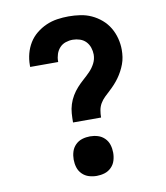

<svg xmlns="http://www.w3.org/2000/svg" viewBox="-84 -813 768 890"><g transform="rotate(-10 300.0 -367.5)"><path d="M234 -255Q234 -276 235.5 -297.5Q237 -319 243.5 -339.5Q250 -360 261 -378.5Q272 -397 286.5 -413Q301 -429 317 -443Q333 -457 348 -472.5Q363 -488 373 -507.5Q383 -527 383 -549Q383 -565 377.5 -581.5Q372 -598 360.5 -610Q349 -622 332.5 -627.5Q316 -633 299 -633Q282 -633 265.5 -627.5Q249 -622 237.5 -609.5Q226 -597 220.5 -580.5Q215 -564 215 -547V-543H83V-551Q83 -579 90 -605.5Q97 -632 111 -655Q125 -678 146.5 -695.5Q168 -713 193 -724Q218 -735 245 -739Q272 -743 299 -743Q326 -743 353.5 -739Q381 -735 406 -723.5Q431 -712 452 -694Q473 -676 487 -652.5Q501 -629 508 -602Q515 -575 515 -548Q515 -531 512.5 -514Q510 -497 504 -481Q498 -465 490 -450Q482 -435 472 -421Q462 -407 450.5 -394.5Q439 -382 426.5 -370.5Q414 -359 401.5 -347Q389 -335 380.5 -320.5Q372 -306 369 -289Q366 -272 366 -255ZM300 8Q281 8 263 2.5Q245 -3 231.5 -16.5Q218 -30 212.5 -48Q207 -66 207 -85Q207 -104 212.5 -122Q218 -140 231.5 -153.5Q245 -167 263 -172.5Q281 -178 300 -178Q319 -178 337 -172.5Q355 -167 368.5 -153.5Q382 -140 387.5 -122Q393 -104 393 -85Q393 -66 387.5 -48Q382 -30 368.5 -16.5Q355 -3 337 2.5Q319 8 300 8Z"/></g></svg>

Font: Iosevka HT Extrabold Extended
Style: Regular
Weight: 800
Width: 7
Monospace: yes
Designer: Belleve Invis
Foundry: Belleve Invis
Version: Version 32.3.0; ttfautohint (v1.8.4)